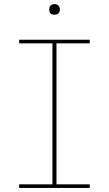

<svg xmlns="http://www.w3.org/2000/svg" viewBox="-20 -932 540 952"><path d="M75 0V-18H240V-717H75V-735H425V-717H260V-18H425V0ZM250 -859Q245 -859 239.5 -860.5Q234 -862 230.5 -865.5Q227 -869 225.5 -874.5Q224 -880 224 -885Q224 -890 225.5 -895.5Q227 -901 230.5 -904.5Q234 -908 239.5 -910Q245 -912 250 -912Q255 -912 260.5 -910Q266 -908 269.5 -904.5Q273 -901 275 -895.5Q277 -890 277 -885Q277 -880 275 -874.5Q273 -869 269.5 -865.5Q266 -862 260.5 -860.5Q255 -859 250 -859Z"/></svg>

Font: Iosevka Curly Slab Thin
Style: Regular
Weight: 100
Monospace: yes
Designer: Belleve Invis
Foundry: Belleve Invis
Version: Version 22.1.2; ttfautohint (v1.8.4)